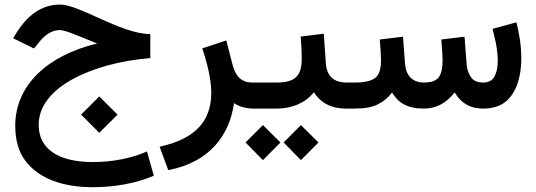

<svg xmlns="http://www.w3.org/2000/svg" viewBox="-20 -466 2302 824"><path d="M625 -319.3C493.7 -322.8 322.3 -446.3 237.8 -446.3C157.2 -446.3 96.7 -399.4 49.8 -323.7L36.1 -301.8L126 -257.8L145 -281.2C169.9 -314 199.7 -336.9 237.3 -336.9C247.6 -336.9 268.1 -331.1 297.9 -319.3C327.6 -307.6 360.8 -294.4 396.5 -279.3C181.6 -227.5 45.4 -98.6 45.4 73.7C45.4 135.7 60.1 186 89.4 224.6C147.9 302.2 252.4 337.4 377.9 337.4C469.2 337.4 563.5 321.3 640.1 288.1L610.8 184.1C543.9 213.4 461.4 229.5 379.9 229.5C232.9 229.5 146 175.3 146 69.8C146 -10.7 202.1 -77.1 292 -126.5C381.8 -175.3 500 -206.5 625 -216.8ZM328.1 25.9 406.2 104 484.4 25.9 406.2 -52.2Z M1081.1 0V-111.8H1062.5C1017.1 -111.8 991.7 -137.2 978.5 -186.5L951.2 -292.5L848.1 -258.3C869.6 -194.3 886.7 -125 886.7 -67.9C886.7 55.7 815.9 130.9 665 163.6L702.1 264.2C880.4 230 964.8 114.3 984.4 -23.4C1001.5 -11.2 1030.3 0 1067.9 0Z M1061.5 0H1168.9C1231 0 1290 -23.4 1327.1 -69.8C1355 -26.4 1398.4 0 1467.3 0H1478.5V-111.8H1468.3C1411.6 -111.8 1381.8 -139.6 1378.4 -195.8L1369.6 -321.3L1270.5 -309.1C1272.9 -278.3 1274.9 -247.6 1274.9 -212.9C1274.9 -141.1 1246.6 -111.8 1168.9 -111.8H1061.5ZM1197.3 145.5 1271.5 221.2 1346.7 145.5 1271.5 70.8ZM1033.7 145.5 1108.4 221.2 1183.6 145.5 1108.4 70.8Z M1798.8 0C1853 0 1896 -24.4 1931.2 -69.3C1956.5 -26.9 1993.7 0 2054.7 0C2095.2 -0.5 2127.4 -10.7 2151.4 -30.8C2198.7 -71.3 2217.3 -141.1 2217.3 -215.8C2217.3 -268.1 2208.5 -322.8 2196.3 -370.1L2093.8 -342.3C2097.2 -329.1 2102.1 -309.1 2107.9 -282.2C2113.3 -255.4 2116.2 -229 2116.2 -203.1C2116.2 -178.2 2111.8 -157.2 2103 -139.2C2093.8 -121.1 2077.6 -111.8 2053.7 -111.8C2028.8 -111.8 2011.2 -119.6 2001 -135.3C1990.2 -150.4 1983.9 -169.9 1982.4 -193.4L1973.6 -308.6L1874 -296.4C1877.4 -257.3 1879.4 -221.7 1879.4 -206.1C1879.4 -173.8 1874 -149.9 1863.3 -134.8C1852.1 -119.6 1831.1 -111.8 1799.8 -111.8C1747.6 -111.8 1721.7 -144 1718.3 -193.4L1709.5 -308.6L1609.9 -296.4C1613.3 -257.3 1615.2 -222.2 1615.2 -206.1C1615.2 -168.5 1606.4 -143.1 1589.4 -130.9C1571.8 -118.2 1543.5 -111.8 1504.4 -111.8H1458.5V0H1503.4C1544.9 0 1577.6 -5.9 1601.6 -18.1C1625.5 -30.3 1646 -46.9 1662.6 -68.8C1688.5 -25.4 1728 0 1798.8 0Z"/></svg>

Font: Vazirmatn Medium
Style: Regular
Weight: 500
Designer: Saber Rastikerdar
Foundry: Saber Rastikerdar
Version: Version 33.003